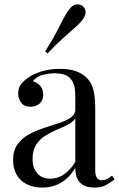

<svg xmlns="http://www.w3.org/2000/svg" viewBox="-20 -840 538 867"><path d="M171 7Q130 7 100 -8.5Q70 -24 54.5 -52Q39 -80 39 -117Q39 -161 59.5 -189Q80 -217 112 -234Q144 -251 179.5 -262.5Q215 -274 247 -284.5Q279 -295 299.5 -309Q320 -323 320 -346V-408Q320 -450 307.5 -472Q295 -494 274 -501.5Q253 -509 227 -509Q202 -509 173.5 -502Q145 -495 128 -473Q147 -469 161 -453Q175 -437 175 -412Q175 -387 159 -372.5Q143 -358 118 -358Q89 -358 75.5 -376.5Q62 -395 62 -418Q62 -444 75 -460Q88 -476 108 -490Q131 -506 167.5 -517.5Q204 -529 250 -529Q291 -529 320 -519.5Q349 -510 368 -492Q394 -468 402 -433.5Q410 -399 410 -351V-73Q410 -48 417.5 -37Q425 -26 441 -26Q452 -26 462 -31Q472 -36 486 -47L497 -30Q476 -14 457 -3.5Q438 7 406 7Q377 7 358 -3Q339 -13 329.5 -32.5Q320 -52 320 -82Q293 -37 255.5 -15Q218 7 171 7ZM207 -33Q240 -33 268.5 -52Q297 -71 320 -109V-305Q308 -288 285 -276.5Q262 -265 235 -253.5Q208 -242 183.5 -226.5Q159 -211 143 -186Q127 -161 127 -121Q127 -81 148.5 -57Q170 -33 207 -33ZM353 -813Q365 -803 366.5 -787Q368 -771 353 -751Q338 -732 316 -713Q294 -694 264.5 -667.5Q235 -641 195 -599L184 -608Q215 -657 233.5 -692Q252 -727 265 -753Q278 -779 293 -798Q308 -818 324.5 -820Q341 -822 353 -813Z"/></svg>

Font: Playfair Display
Style: Regular
Weight: 400
Designer: Claus Eggers Sørensen
Foundry: Claus Eggers Sørensen
Version: Version 1.203